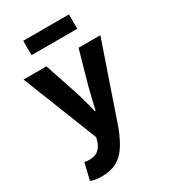

<svg xmlns="http://www.w3.org/2000/svg" viewBox="-212 -784 945 1076"><g transform="rotate(-30 260.5 -245.5)"><path d="M120 194Q98 194 81.5 191Q65 188 50 182L76 74Q87 77 94.5 77.5Q102 78 109 78Q146 78 166.5 59.5Q187 41 196 13L203 -13L12 -496H160L231 -283Q242 -249 251 -214Q260 -179 270 -142H274Q282 -177 290.5 -212.5Q299 -248 308 -283L368 -496H509L337 5Q313 67 285.5 109Q258 151 218.5 172.5Q179 194 120 194ZM119 -592V-685H415V-592Z"/></g></svg>

Font: Source Sans 3
Style: Bold
Weight: 700
Designer: Paul D. Hunt
Foundry: Adobe
Version: Version 3.052;hotconv 1.1.0;makeotfexe 2.6.0